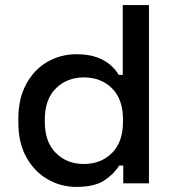

<svg xmlns="http://www.w3.org/2000/svg" viewBox="-20 -720 681 754"><path d="M280 14Q219 14 167 -16Q115 -46 83.5 -102.5Q52 -159 52 -239V-254Q52 -333 83 -390Q114 -447 166 -477Q218 -507 280 -507Q328 -507 360.5 -495Q393 -483 414 -464.5Q435 -446 446 -426H462V-700H565V0H464V-70H448Q429 -38 390.5 -12Q352 14 280 14ZM309 -76Q376 -76 419.5 -119Q463 -162 463 -242V-251Q463 -330 420 -373Q377 -416 309 -416Q243 -416 199.5 -373Q156 -330 156 -251V-242Q156 -162 199.5 -119Q243 -76 309 -76Z"/></svg>

Font: Space Grotesk Light Medium
Style: Regular
Weight: 500
Version: Version 2.000